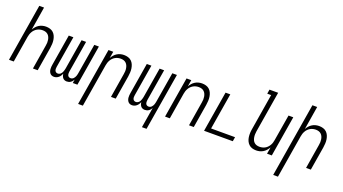

<svg xmlns="http://www.w3.org/2000/svg" viewBox="-67 -1416 4135 2312"><g transform="rotate(20 2000.0 -260.0)"><path d="M10 0 131 -735H192L143 -435Q154 -455 170 -473.5Q186 -492 206.5 -504.5Q227 -517 249.5 -522.5Q272 -528 294 -528Q321 -528 346 -520.5Q371 -513 389 -496Q407 -479 417 -456Q427 -433 431 -407.5Q435 -382 433.5 -355.5Q432 -329 428 -302L378 0H317L368 -311Q372 -331 372.5 -350Q373 -369 370 -387Q367 -405 359.5 -421.5Q352 -438 339 -450Q326 -462 308.5 -467.5Q291 -473 271 -473Q254 -473 236.5 -469Q219 -465 202.5 -456Q186 -447 172.5 -433.5Q159 -420 149.5 -403.5Q140 -387 134.5 -370Q129 -353 126 -335L71 0Z M588 8Q573 8 559.5 2.5Q546 -3 537.5 -13.5Q529 -24 524 -37.5Q519 -51 518 -65.5Q517 -80 518 -95.5Q519 -111 522 -126L587 -520H646L579 -116Q577 -103 577 -91Q577 -79 581.5 -68Q586 -57 596 -51Q606 -45 618 -45Q628 -45 637.5 -49Q647 -53 655 -60.5Q663 -68 668 -77.5Q673 -87 676.5 -96.5Q680 -106 682.5 -115.5Q685 -125 687 -135L751 -520H809L742 -116Q740 -103 740.5 -91Q741 -79 745 -68Q749 -57 759.5 -51Q770 -45 782 -45Q792 -45 801.5 -49Q811 -53 818.5 -60.5Q826 -68 831.5 -77.5Q837 -87 840.5 -96.5Q844 -106 846 -115.5Q848 -125 850 -135L914 -520H973L887 0H828L835 -46Q829 -34 820.5 -24Q812 -14 801 -6.5Q790 1 777 4.5Q764 8 752 8Q737 8 723.5 2.5Q710 -3 701.5 -13.5Q693 -24 688 -37.5Q683 -51 682 -66Q676 -51 667 -37.5Q658 -24 645.5 -13.5Q633 -3 618 2.5Q603 8 588 8Z M974 215 1096 -520H1157L1143 -435Q1154 -455 1170 -473.5Q1186 -492 1206.5 -504.5Q1227 -517 1249.5 -522.5Q1272 -528 1294 -528Q1321 -528 1346 -520.5Q1371 -513 1389 -496Q1407 -479 1417 -456Q1427 -433 1431 -407.5Q1435 -382 1433.5 -355.5Q1432 -329 1428 -302L1378 0H1317L1368 -311Q1372 -331 1372.5 -350Q1373 -369 1370 -387Q1367 -405 1359.5 -421.5Q1352 -438 1339 -450Q1326 -462 1308.5 -467.5Q1291 -473 1271 -473Q1254 -473 1236.5 -469Q1219 -465 1202.5 -456Q1186 -447 1172.5 -433.5Q1159 -420 1149.5 -403.5Q1140 -387 1134.5 -370Q1129 -353 1126 -335L1035 215Z M1792 215 1835 -46Q1829 -34 1820.5 -24Q1812 -14 1801 -6.5Q1790 1 1777 4.5Q1764 8 1752 8Q1737 8 1723.5 2.5Q1710 -3 1701.5 -13.5Q1693 -24 1688 -37.5Q1683 -51 1682 -66Q1676 -51 1667 -37.5Q1658 -24 1645.5 -13.5Q1633 -3 1618 2.5Q1603 8 1588 8Q1573 8 1559.5 2.5Q1546 -3 1537.5 -13.5Q1529 -24 1524 -37.5Q1519 -51 1518 -65.5Q1517 -80 1518 -95.5Q1519 -111 1522 -126L1587 -520H1646L1579 -116Q1577 -103 1577 -91Q1577 -79 1581.5 -68Q1586 -57 1596 -51Q1606 -45 1618 -45Q1628 -45 1637.5 -49Q1647 -53 1655 -60.5Q1663 -68 1668 -77.5Q1673 -87 1676.5 -96.5Q1680 -106 1682.5 -115.5Q1685 -125 1687 -135L1751 -520H1809L1742 -116Q1740 -103 1740.5 -91Q1741 -79 1745 -68Q1749 -57 1759.5 -51Q1770 -45 1782 -45Q1792 -45 1801.5 -49Q1811 -53 1818.5 -60.5Q1826 -68 1831.5 -77.5Q1837 -87 1840.5 -96.5Q1844 -106 1846 -115.5Q1848 -125 1850 -135L1914 -520H1973L1851 215Z M2010 0 2096 -520H2157L2143 -435Q2154 -455 2170 -473.5Q2186 -492 2206.5 -504.5Q2227 -517 2249.5 -522.5Q2272 -528 2294 -528Q2321 -528 2346 -520.5Q2371 -513 2389 -496Q2407 -479 2417 -456Q2427 -433 2431 -407.5Q2435 -382 2433.5 -355.5Q2432 -329 2428 -302L2378 0H2317L2368 -311Q2372 -331 2372.5 -350Q2373 -369 2370 -387Q2367 -405 2359.5 -421.5Q2352 -438 2339 -450Q2326 -462 2308.5 -467.5Q2291 -473 2271 -473Q2254 -473 2236.5 -469Q2219 -465 2202.5 -456Q2186 -447 2172.5 -433.5Q2159 -420 2149.5 -403.5Q2140 -387 2134.5 -370Q2129 -353 2126 -335L2071 0Z M2510 0 2596 -520H2657L2580 -55H2887L2878 0Z M3179 8Q3152 8 3127.5 0.5Q3103 -7 3085 -24Q3067 -41 3056.5 -64Q3046 -87 3042.5 -112.5Q3039 -138 3040 -164.5Q3041 -191 3046 -218L3122 -680H3072L3081 -735H3192L3105 -209Q3102 -189 3101.5 -170Q3101 -151 3104 -133Q3107 -115 3114 -98.5Q3121 -82 3134 -70Q3147 -58 3164.5 -52.5Q3182 -47 3202 -47Q3219 -47 3237 -51Q3255 -55 3271.5 -64Q3288 -73 3301 -86.5Q3314 -100 3324 -116.5Q3334 -133 3339 -150Q3344 -167 3347 -185L3403 -520H3464L3378 0H3317L3331 -85Q3319 -65 3303 -46.5Q3287 -28 3266.5 -15.5Q3246 -3 3223.5 2.5Q3201 8 3179 8Z M3474 215 3631 -735H3692L3643 -435Q3654 -455 3670 -473.5Q3686 -492 3706.5 -504.5Q3727 -517 3749.5 -522.5Q3772 -528 3794 -528Q3821 -528 3846 -520.5Q3871 -513 3889 -496Q3907 -479 3917 -456Q3927 -433 3931 -407.5Q3935 -382 3933.5 -355.5Q3932 -329 3928 -302L3878 0H3817L3868 -311Q3872 -331 3872.5 -350Q3873 -369 3870 -387Q3867 -405 3859.5 -421.5Q3852 -438 3839 -450Q3826 -462 3808.5 -467.5Q3791 -473 3771 -473Q3754 -473 3736.5 -469Q3719 -465 3702.5 -456Q3686 -447 3672.5 -433.5Q3659 -420 3649.5 -403.5Q3640 -387 3634.5 -370Q3629 -353 3626 -335L3535 215Z"/></g></svg>

Font: Iosevka Light
Style: Italic
Weight: 300
Italic angle: -9°
Monospace: yes
Designer: Belleve Invis
Foundry: Belleve Invis
Version: Version 32.5.0; ttfautohint (v1.8.4)